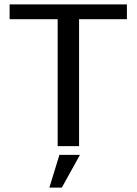

<svg xmlns="http://www.w3.org/2000/svg" viewBox="-20 -669 625 879"><path d="M561 -581V-649H24V-581H244V0H342V-581ZM346 40H252L206 190H263Z"/></svg>

Font: Gamestation Text
Style: Bold
Weight: 400
Designer: Jonas Hecksher
Foundry: Jonas Hecksher, Playtypeª, e-types AS
Version: Version 1.003